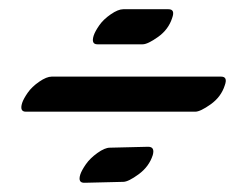

<svg xmlns="http://www.w3.org/2000/svg" viewBox="-20 -484 515 416"><path d="M183 -407Q186 -416 195 -429Q204 -442 220 -453Q236 -464 247 -464H345Q360 -464 353 -445Q345 -420 322.5 -404Q300 -388 289 -388H191Q177 -388 183 -407ZM154 -106Q157 -115 166 -128Q175 -141 191 -152.5Q207 -164 218 -164L301 -166Q316 -166 311 -148Q303 -123 280.5 -106.5Q258 -90 247 -90L164 -88Q148 -87 154 -106ZM28 -261Q31 -270 40 -283Q49 -296 65 -307Q81 -318 92 -318H459Q474 -318 467 -299Q459 -274 436.5 -258Q414 -242 403 -242H36Q22 -242 28 -261Z"/></svg>

Font: Kavivanar
Style: Regular
Weight: 400
Designer: Tharique Azeez
Foundry: Tharique Azeez
Version: Version 1.88